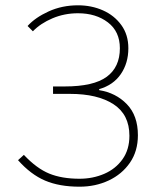

<svg xmlns="http://www.w3.org/2000/svg" viewBox="-20 -692 586 724"><path d="M280 12Q204 12 150 -11Q96 -34 48 -88L70 -108Q118 -57 165.5 -37.5Q213 -18 280 -18Q330 -18 373 -36.5Q416 -55 442 -91.5Q468 -128 468 -180Q468 -260 408 -299Q348 -338 244 -338H180V-366H224Q333 -366 382.5 -402.5Q432 -439 432 -510Q432 -573 387 -607.5Q342 -642 274 -642Q223 -642 178 -623Q133 -604 104 -574L84 -594Q113 -626 163.5 -649Q214 -672 274 -672Q325 -672 368 -653Q411 -634 437.5 -597.5Q464 -561 464 -510Q464 -454 435.5 -412.5Q407 -371 354 -356V-352Q417 -342 458.5 -299Q500 -256 500 -182Q500 -122 470 -78.5Q440 -35 390 -11.5Q340 12 280 12Z"/></svg>

Font: Source Sans Variable
Style: Regular
Weight: 200
Designer: Paul D. Hunt
Foundry: Adobe Systems Incorporated
Version: Version 3.006;hotconv 1.0.111;makeotfexe 2.5.65597